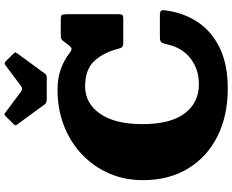

<svg xmlns="http://www.w3.org/2000/svg" viewBox="-113 -944 1077 891"><g transform="rotate(-90 425.5 -498.5)"><path d="M35 -375Q35 -458.5 66.2 -530.5Q97.5 -602.5 154 -656.2Q210.5 -710 287.2 -740Q364 -770 455 -770Q507.5 -770 549.2 -755.2Q591 -740.5 623 -715.5Q638.5 -704 645.2 -705Q652 -706 664.5 -722L681 -744Q686.5 -751 691.2 -753Q696 -755 710 -755H780Q798.5 -755 801.8 -749.8Q805 -744.5 805 -726V-487Q805 -473 801.2 -469Q797.5 -465 782.5 -465H676Q658 -465 653 -470Q648 -475 644.5 -488.5Q627.5 -556 588.2 -599Q549 -642 470 -642Q392 -642 343.5 -573Q295 -504 295 -375Q295 -246 344.8 -180Q394.5 -114 480 -114Q550 -114 600 -153Q650 -192 665 -261Q669.5 -281.5 675 -288.2Q680.5 -295 699 -295H797Q817 -295 821 -290Q825 -285 823 -271Q812.5 -186 769 -120.2Q725.5 -54.5 648.5 -17.2Q571.5 20 460 20Q333.5 20 237.8 -28.2Q142 -76.5 88.5 -165Q35 -253.5 35 -375ZM387.5 -828.5 291.5 -959.5Q286 -965 295.5 -974.5L332.5 -1011.5Q338 -1017 340 -1016.8Q342 -1016.5 348.5 -1012L446 -939.5Q459 -930 471 -939L569.5 -1012.5Q578 -1019 587.5 -1009.5L622 -974.5Q627.5 -969 627.8 -966.5Q628 -964 623.5 -957.5L529.5 -828.5Q525.5 -822.5 519.8 -821.2Q514 -820 503 -820H410.5Q393.5 -820 387.5 -828.5Z"/></g></svg>

Font: Besley* Fatface
Style: Regular
Weight: 900
Designer: Owen Earl
Foundry: indestructible type*
Version: Version 3.000; ttfautohint (v1.8.3)